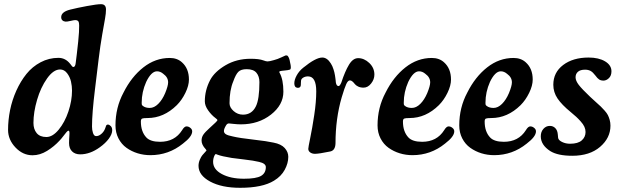

<svg xmlns="http://www.w3.org/2000/svg" viewBox="-20 -730 2960 919"><path d="M259.8 -453.1Q293.5 -453.1 316.4 -423.8Q326.2 -409.2 330.6 -409.2Q340.3 -409.2 342.3 -428.2L347.7 -471.7Q363.8 -604 356.9 -624Q354 -633.8 339.8 -633.8Q334 -633.8 317.4 -629.9Q300.8 -626 293.5 -626.5Q284.2 -627.4 278.6 -632.8Q272.9 -638.2 272.9 -647.9Q272.9 -673.3 316.4 -684.1Q349.6 -692.4 397 -701.2Q444.3 -710 463.4 -710Q487.3 -710 487.3 -684.6Q487.3 -666.5 482.9 -641.6Q478.5 -616.7 469.2 -564.2Q460 -511.7 452.1 -446.8L434.6 -302.7Q420.4 -188 420.4 -124Q420.4 -107.9 425 -93.8Q429.7 -79.6 438.5 -78.6Q450.7 -77.6 463.1 -87.4Q475.6 -97.2 481.9 -111.8Q483.4 -114.7 486.3 -123.5Q488.3 -133.8 496.6 -133.8Q503.9 -133.3 510.5 -126.2Q517.1 -119.1 517.1 -106.9Q517.1 -88.4 501 -66.4Q484.9 -44.4 457.5 -24.9Q411.1 8.8 363.8 8.8Q339.4 8.8 325 -5.4Q310.5 -19.5 310.5 -45.4Q310.5 -53.7 311 -64Q311.5 -74.2 312 -80.6Q312.5 -86.9 312.5 -92.8Q312.5 -98.6 311.3 -101.6Q310.1 -104.5 307.6 -104.5Q304.2 -104.5 297.9 -97.2Q291.5 -89.8 282 -77.1Q272.5 -64.5 265.6 -57.6Q239.3 -28.8 205.3 -7.8Q171.4 13.2 135.7 13.2Q89.4 13.2 54 -24.2Q18.6 -61.5 18.6 -108.4Q18.6 -155.3 28.3 -203.4Q38.1 -251.5 58.3 -296.4Q78.6 -341.3 106.7 -376.2Q134.8 -411.1 174.6 -432.1Q214.4 -453.1 259.8 -453.1ZM202.1 -74.2Q231.9 -74.2 261 -109.4Q290 -144.5 307.4 -196.3Q324.7 -248 324.7 -296.4Q324.7 -317.9 319.8 -339.6Q314.9 -361.3 301.3 -379.4Q287.6 -397.5 267.6 -397.5Q235.8 -397.5 205.3 -354.5Q174.8 -311.5 157.5 -252.2Q140.1 -192.9 140.1 -141.6Q140.1 -111.8 155.5 -93Q170.9 -74.2 202.1 -74.2Z M792.5 -452.6Q828.1 -452.6 851.1 -431.6Q884.3 -401.9 884.3 -349.1Q884.3 -320.3 867.4 -285.6Q850.6 -251 826.2 -226.6Q763.7 -165 686 -165Q666 -165 660.2 -162.4Q654.3 -159.7 654.3 -148.4Q654.3 -100.1 680.2 -72.3Q699.7 -51.3 746.1 -51.3Q816.4 -51.3 851.6 -106.9Q862.3 -125 872.6 -125Q882.3 -125 890.1 -118.7Q899.9 -111.8 899.9 -101.1Q899.9 -76.2 855.5 -42.5Q787.1 12.7 699.7 12.7Q668 12.7 638.7 3.7Q609.4 -5.4 585.4 -22.5Q561.5 -39.6 547.1 -67.4Q532.7 -95.2 532.7 -129.9Q532.7 -215.3 571.3 -287.1Q608.9 -362.3 666.3 -407.5Q723.6 -452.6 792.5 -452.6ZM665 -222.2Q676.8 -213.4 696.8 -213.4Q717.8 -213.4 737.3 -232.7Q756.8 -252 770.5 -284.2Q784.7 -318.8 784.7 -335.9Q784.7 -359.9 761.7 -376.5Q747.6 -388.7 731.4 -388.7Q704.1 -388.7 679.7 -337.9Q658.2 -289.6 658.2 -238.3Q658.2 -231 659.2 -228.3Q660.2 -225.6 665 -222.2Z M960.4 -245.1Q960.4 -298.3 985.8 -346.7Q1007.3 -387.2 1060.1 -418Q1112.8 -448.7 1179.7 -448.7Q1220.2 -448.7 1240.7 -440.9Q1253.9 -436 1260.3 -436Q1270 -436 1291.5 -442.4Q1308.6 -446.8 1326.4 -455.3Q1344.2 -463.9 1346.2 -464.4Q1355 -465.8 1357.9 -461.4Q1365.2 -452.1 1368.2 -432.6Q1376 -400.9 1368.2 -397Q1359.9 -394 1343.3 -392.6Q1326.7 -391.1 1321.3 -389.6Q1317.9 -389.2 1317.1 -386.5Q1316.4 -383.8 1317.9 -382.3Q1336.4 -349.6 1336.4 -291Q1336.4 -228 1276.9 -181.4Q1217.3 -134.8 1132.8 -134.8Q1117.7 -134.8 1097.4 -137Q1077.1 -139.2 1075.7 -139.2Q1067.4 -139.2 1062 -129.9Q1051.8 -113.3 1051.8 -103Q1051.8 -93.3 1061.3 -87.4Q1070.8 -81.5 1095.2 -76.7Q1126 -69.3 1192.6 -61.8Q1259.3 -54.2 1289.1 -47.4Q1325.7 -40.5 1342.8 -21.5Q1359.9 -2.4 1359.9 20.5Q1359.9 51.3 1342.8 82.8Q1325.7 114.3 1291.5 134.8Q1236.3 168.9 1129.4 168.9Q1041 168.9 985.6 138.9Q930.2 108.9 930.2 63.5Q930.2 48.8 936.5 34.2Q942.9 19.5 948.7 12.7Q954.6 5.9 965.3 -5.9Q968.3 -8.8 968.3 -10.7L964.4 -16.1Q944.8 -37.1 944.8 -57.1Q944.8 -72.8 953.1 -85.2Q961.4 -97.7 983.2 -117.2Q1004.9 -136.7 1011.7 -143.6Q1021 -152.8 1021 -155.3Q1021 -157.7 1010.7 -165.5Q992.2 -179.2 976.3 -201.7Q960.4 -224.1 960.4 -245.1ZM1143.1 -181.2Q1185.1 -181.2 1204.6 -220.7Q1221.7 -254.9 1221.7 -336.9Q1221.7 -364.7 1207.3 -381.8Q1192.9 -398.9 1160.6 -398.9Q1133.8 -398.9 1121.1 -386.5Q1108.4 -374 1096.7 -340.8Q1078.6 -298.3 1078.6 -235.8Q1078.6 -215.8 1098.1 -198.5Q1117.7 -181.2 1143.1 -181.2ZM1000 44.4Q1000 80.6 1041.7 103Q1083.5 125.5 1147.5 125.5Q1206.1 125.5 1229.2 112.1Q1252.4 98.6 1252.4 69.8Q1252.4 52.2 1220.2 44.9Q1194.8 38.6 1147.5 33.2Q1100.1 27.8 1088.9 25.9Q1041.5 18.1 1022 10.7Q1013.7 7.3 1013.2 7.3Q1010.7 7.3 1007.3 13.2Q1000 27.8 1000 44.4Z M1694.3 -451.7Q1723.1 -451.7 1747.6 -428.5Q1772 -405.3 1772 -373Q1772 -350.1 1756.3 -330.3Q1740.7 -310.5 1720.2 -310.5Q1705.1 -310.5 1694.1 -315.9Q1683.1 -321.3 1678.2 -327.9Q1673.3 -334.5 1667.2 -339.8Q1661.1 -345.2 1654.8 -345.2Q1645.5 -345.2 1637.5 -327.9Q1629.4 -310.5 1615.7 -264.6Q1585.9 -162.6 1585.9 -44.4Q1585 -7.8 1557.6 -4.4Q1508.3 5.9 1487.8 6.3Q1474.6 6.3 1465.1 -0.2Q1455.6 -6.8 1455.6 -17.6Q1455.6 -24.9 1465.1 -70.6Q1474.6 -116.2 1484.1 -179.4Q1493.7 -242.7 1493.7 -292.5Q1493.7 -363.8 1455.1 -364.3Q1442.4 -364.7 1432.1 -358.9Q1421.9 -353 1420.9 -344.2Q1420.4 -338.9 1420.2 -332Q1419.9 -325.2 1419.9 -322.3Q1418.5 -308.6 1403.8 -309.6Q1388.7 -311.5 1388.7 -331.1Q1388.7 -348.1 1400.1 -369.1Q1411.6 -390.1 1431.2 -405.8Q1491.2 -454.6 1522.5 -454.6Q1545.9 -454.6 1563.5 -426.3Q1567.4 -420.4 1570.6 -413.3Q1573.7 -406.2 1576.2 -398.4Q1578.6 -390.6 1580.3 -384.3Q1582 -377.9 1583.3 -369.4Q1584.5 -360.8 1585.2 -356.4Q1585.9 -352.1 1586.7 -344.5Q1587.4 -336.9 1587.4 -335.9Q1590.3 -317.9 1600.6 -317.9Q1606.4 -317.9 1613.8 -335Q1631.3 -388.7 1650.4 -420.2Q1669.4 -451.7 1694.3 -451.7Z M2046.9 -452.6Q2082.5 -452.6 2105.5 -431.6Q2138.7 -401.9 2138.7 -349.1Q2138.7 -320.3 2121.8 -285.6Q2105 -251 2080.6 -226.6Q2018.1 -165 1940.4 -165Q1920.4 -165 1914.6 -162.4Q1908.7 -159.7 1908.7 -148.4Q1908.7 -100.1 1934.6 -72.3Q1954.1 -51.3 2000.5 -51.3Q2070.8 -51.3 2106 -106.9Q2116.7 -125 2127 -125Q2136.7 -125 2144.5 -118.7Q2154.3 -111.8 2154.3 -101.1Q2154.3 -76.2 2109.9 -42.5Q2041.5 12.7 1954.1 12.7Q1922.4 12.7 1893.1 3.7Q1863.8 -5.4 1839.8 -22.5Q1815.9 -39.6 1801.5 -67.4Q1787.1 -95.2 1787.1 -129.9Q1787.1 -215.3 1825.7 -287.1Q1863.3 -362.3 1920.7 -407.5Q1978 -452.6 2046.9 -452.6ZM1919.4 -222.2Q1931.2 -213.4 1951.2 -213.4Q1972.2 -213.4 1991.7 -232.7Q2011.2 -252 2024.9 -284.2Q2039.1 -318.8 2039.1 -335.9Q2039.1 -359.9 2016.1 -376.5Q2002 -388.7 1985.8 -388.7Q1958.5 -388.7 1934.1 -337.9Q1912.6 -289.6 1912.6 -238.3Q1912.6 -231 1913.6 -228.3Q1914.6 -225.6 1919.4 -222.2Z M2438 -452.6Q2473.6 -452.6 2496.6 -431.6Q2529.8 -401.9 2529.8 -349.1Q2529.8 -320.3 2512.9 -285.6Q2496.1 -251 2471.7 -226.6Q2409.2 -165 2331.5 -165Q2311.5 -165 2305.7 -162.4Q2299.8 -159.7 2299.8 -148.4Q2299.8 -100.1 2325.7 -72.3Q2345.2 -51.3 2391.6 -51.3Q2461.9 -51.3 2497.1 -106.9Q2507.8 -125 2518.1 -125Q2527.8 -125 2535.6 -118.7Q2545.4 -111.8 2545.4 -101.1Q2545.4 -76.2 2501 -42.5Q2432.6 12.7 2345.2 12.7Q2313.5 12.7 2284.2 3.7Q2254.9 -5.4 2231 -22.5Q2207 -39.6 2192.6 -67.4Q2178.2 -95.2 2178.2 -129.9Q2178.2 -215.3 2216.8 -287.1Q2254.4 -362.3 2311.8 -407.5Q2369.1 -452.6 2438 -452.6ZM2310.5 -222.2Q2322.3 -213.4 2342.3 -213.4Q2363.3 -213.4 2382.8 -232.7Q2402.3 -252 2416 -284.2Q2430.2 -318.8 2430.2 -335.9Q2430.2 -359.9 2407.2 -376.5Q2393.1 -388.7 2377 -388.7Q2349.6 -388.7 2325.2 -337.9Q2303.7 -289.6 2303.7 -238.3Q2303.7 -231 2304.7 -228.3Q2305.7 -225.6 2310.5 -222.2Z M2649.9 -86.4Q2650.9 -72.3 2651.4 -70.3Q2652.8 -59.1 2670.2 -50.5Q2687.5 -42 2708.5 -42Q2746.6 -42 2764.6 -58.1Q2782.7 -74.2 2782.7 -98.1Q2782.7 -110.8 2777.1 -123.3Q2771.5 -135.7 2759 -149.4Q2746.6 -163.1 2738 -170.9Q2729.5 -178.7 2711.9 -193.4Q2668.9 -228.5 2648.7 -258.5Q2628.4 -288.6 2628.4 -324.2Q2628.4 -383.3 2675.5 -418.9Q2722.7 -454.6 2797.4 -454.6Q2845.7 -454.6 2876.2 -436.3Q2906.7 -418 2906.7 -388.7Q2906.7 -367.7 2894.5 -356Q2882.3 -344.2 2868.7 -344.2Q2856 -344.2 2847.7 -349.6Q2839.4 -355 2829.6 -368.7Q2817.9 -384.3 2806.9 -390.4Q2795.9 -396.5 2780.3 -396.5Q2757.8 -396.5 2746.3 -386.5Q2734.9 -376.5 2734.9 -359.9Q2734.9 -343.8 2750.2 -323.7Q2765.6 -303.7 2804.2 -267.1Q2814 -257.8 2830.8 -242.7Q2847.7 -227.5 2855.5 -220.2Q2863.3 -212.9 2874 -200.7Q2884.8 -188.5 2889.6 -179Q2894.5 -169.4 2898.2 -156.2Q2901.9 -143.1 2901.9 -128.4Q2901.9 -69.8 2852.3 -27.1Q2802.7 15.6 2719.2 15.6Q2649.9 15.6 2613.8 -6.8Q2568.4 -36.1 2568.4 -77.6Q2568.4 -99.1 2581.1 -113.3Q2593.8 -127.4 2611.8 -127.4Q2627.4 -127.4 2637.9 -116.7Q2648.4 -106 2649.9 -86.4Z"/></svg>

Font: Cooper* SemiBold
Style: Italic
Weight: 600
Italic angle: -7°
Designer: Owen Earl
Foundry: indestructible type*
Version: Version 0.001